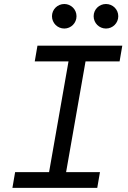

<svg xmlns="http://www.w3.org/2000/svg" viewBox="-20 -916 626 936"><path d="M40.5 0H454.1L467.3 -76.7H302.2L397 -616.7H563L576.2 -693.4H162.6L149.4 -616.7H314L219.2 -76.7H53.7ZM496.6 -776.9C529.8 -776.9 556.6 -803.7 556.6 -836.9C556.6 -870.1 529.8 -896.5 496.6 -896.5C463.4 -896.5 436.5 -870.1 436.5 -836.9C436.5 -803.7 463.4 -776.9 496.6 -776.9ZM293.5 -776.9C326.2 -776.9 353 -803.7 353 -836.9C353 -870.1 326.2 -896.5 293.5 -896.5C260.3 -896.5 233.4 -870.1 233.4 -836.9C233.4 -803.7 260.3 -776.9 293.5 -776.9Z"/></svg>

Font: Cascadia Mono SemiLight
Style: Italic
Weight: 350
Italic angle: -10°
Monospace: yes
Designer: Aaron Bell
Foundry: Saja Typeworks
Version: Version 2404.023